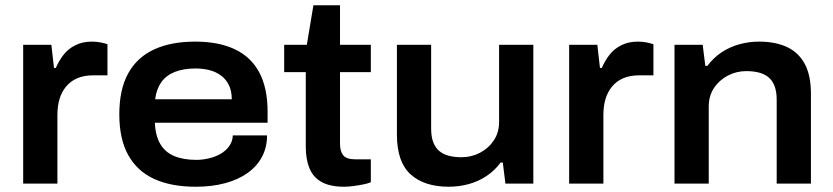

<svg xmlns="http://www.w3.org/2000/svg" viewBox="-20 -697 3163 729"><path d="M68 0V-527H175L185 -439H192Q203 -465 220.5 -488Q238 -511 265.5 -525Q293 -539 329 -539Q346 -539 361.5 -536Q377 -533 388 -529V-411H335Q299 -411 273.5 -400Q248 -389 231 -368.5Q214 -348 206 -321Q198 -294 198 -261V0Z M723 12Q630 12 565.5 -17.5Q501 -47 467 -108Q433 -169 433 -263Q433 -357 466.5 -418Q500 -479 564.5 -509Q629 -539 721 -539Q811 -539 872.5 -509.5Q934 -480 965 -421Q996 -362 996 -273V-231H568Q570 -182 588.5 -150.5Q607 -119 641.5 -104.5Q676 -90 726 -90Q748 -90 772 -95.5Q796 -101 816 -112Q836 -123 849.5 -141Q863 -159 864 -183H994Q994 -138 975 -102Q956 -66 920.5 -40.5Q885 -15 835 -1.5Q785 12 723 12ZM569 -320H860Q860 -351 849.5 -373Q839 -395 820 -409.5Q801 -424 776 -430.5Q751 -437 722 -437Q677 -437 644 -424Q611 -411 592.5 -385Q574 -359 569 -320Z M1287 12Q1233 12 1201 -6Q1169 -24 1155 -58Q1141 -92 1141 -140V-423H1059V-527H1145L1170 -677H1271V-527H1388V-423H1271V-151Q1271 -122 1283.5 -107Q1296 -92 1330 -92H1388V-5Q1376 0 1358 3.5Q1340 7 1321 9.5Q1302 12 1287 12Z M1684 12Q1591 12 1539 -35Q1487 -82 1487 -186V-527H1617V-209Q1617 -178 1625 -157Q1633 -136 1648 -123.5Q1663 -111 1684.5 -105.5Q1706 -100 1732 -100Q1770 -100 1802.5 -117Q1835 -134 1855 -164Q1875 -194 1875 -234V-527H2005V0H1899L1889 -80H1881Q1858 -49 1827 -28.5Q1796 -8 1759.5 2Q1723 12 1684 12Z M2141 0V-527H2248L2258 -439H2265Q2276 -465 2293.5 -488Q2311 -511 2338.5 -525Q2366 -539 2402 -539Q2419 -539 2434.5 -536Q2450 -533 2461 -529V-411H2408Q2372 -411 2346.5 -400Q2321 -389 2304 -368.5Q2287 -348 2279 -321Q2271 -294 2271 -261V0Z M2541 0V-527H2648L2658 -447H2666Q2689 -478 2720 -498.5Q2751 -519 2787.5 -529Q2824 -539 2862 -539Q2924 -539 2968 -518.5Q3012 -498 3035.5 -454.5Q3059 -411 3059 -341V0H2929V-318Q2929 -349 2921 -370Q2913 -391 2898 -403.5Q2883 -416 2861.5 -421.5Q2840 -427 2814 -427Q2776 -427 2743.5 -410Q2711 -393 2691 -363Q2671 -333 2671 -293V0Z"/></svg>

Font: Archivo SemiBold SemiExpanded
Style: Regular
Weight: 600
Width: 6
Version: Version 2.001